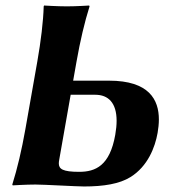

<svg xmlns="http://www.w3.org/2000/svg" viewBox="-20 -668 639 695"><path d="M194.4 -90 235.8 -325H324.8C372 -325 402.1 -295.9 402.1 -230.6C402.1 -215.7 400.5 -198.8 397.2 -180C377.5 -68 325.6 -46 266.6 -46C206.7 -46 192.9 -56.4 192.9 -76.6C192.9 -80.6 193.5 -85.1 194.4 -90ZM71.8 -200C58.5 -125 42.5 -57 24.5 0L26 3C26 3 74.5 0 108.5 0C138.5 0 258.3 7 284.3 7C355.4 7 412.6 -2.4 452.2 -27C515.1 -66 541.3 -135 550.5 -187C553.2 -202.8 555.1 -219.2 555.1 -235.5C555.1 -307 519.8 -376 374.8 -376H244.8L257 -445C270.2 -520 286.2 -588 304.2 -645L302.7 -648C302.7 -648 256.2 -645 222.2 -645C187.2 -645 139.7 -648 139.7 -648L138.2 -645C136.7 -591 128.2 -520 115 -445Z"/></svg>

Font: Linux Biolinum O 
Style: Bold Italic
Weight: 700
Designer: Philipp H. Poll
Foundry: Philipp H. Poll
Version: Version 1.3.2